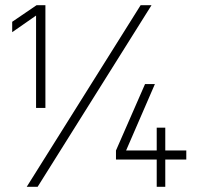

<svg xmlns="http://www.w3.org/2000/svg" viewBox="-20 -720 764 740"><path d="M119 -660 27 -596V-636L121 -700H155V-304H119ZM522 -700H564L125 0H83ZM584 -105H427V-140L539 -396H577L466 -140H584V-228H617V-140H698V-105H617V0H584Z"/></svg>

Font: Haskoy ExtraLight
Style: Regular
Weight: 200
Designer: Ertekin Erdin
Foundry: Ertekin Erdin
Version: Version 2.000; ttfautohint (v1.8.4.7-5d5b)